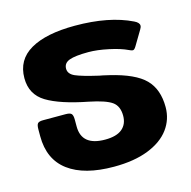

<svg xmlns="http://www.w3.org/2000/svg" viewBox="-87 -626 726 728"><g transform="rotate(-15 276.0 -262.5)"><path d="M33 -169V-196Q33 -213 38 -219Q43 -225 59 -225H148Q165 -225 170.5 -219Q176 -213 176 -196V-169Q176 -93 268 -93Q313 -93 335 -111.5Q357 -130 357 -163Q357 -201 333 -218Q309 -235 245 -248Q137 -269 84.5 -301Q32 -333 32 -397Q32 -469 93.5 -504.5Q155 -540 268 -540Q402 -540 490 -497Q509 -488 509 -476Q509 -470 504 -462L470 -405Q463 -393 457 -393Q452 -393 442 -398Q415 -411 370.5 -420.5Q326 -430 292 -430Q240 -430 217 -421.5Q194 -413 194 -391Q194 -370 219 -359Q244 -348 309 -333Q317 -332 346 -325Q443 -302 482 -262.5Q521 -223 521 -153Q521 -105 493 -67Q465 -29 409.5 -7Q354 15 274 15Q158 15 95.5 -31.5Q33 -78 33 -169Z"/></g></svg>

Font: Mitr Medium
Style: Regular
Weight: 500
Designer: Thanarat Vachiruckul
Foundry: Cadson Demak
Version: Version 1.003